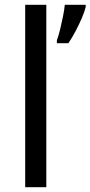

<svg xmlns="http://www.w3.org/2000/svg" viewBox="-20 -780 377 800"><path d="M173 0H85V-760H173ZM337 -751Q333 -733 321.5 -706Q310 -679 295 -650.5Q280 -622 265 -600H217V-612Q224 -631 230.5 -657.5Q237 -684 242.5 -711.5Q248 -739 250 -760H337Z"/></svg>

Font: Noto Sans Hanifi Rohingya
Style: Regular
Weight: 400
Designer: Monotype Design Team and DaltonMaag
Foundry: Google LLC
Version: Version 2.101